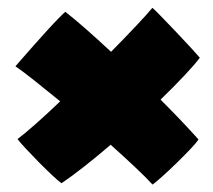

<svg xmlns="http://www.w3.org/2000/svg" viewBox="-20 -600 560 504"><path d="M151.5 -569Q173.5 -552 204.5 -524.8Q235.5 -497.5 271.5 -464Q308 -501 337 -531.8Q366 -562.5 380 -579.5Q386 -574.5 404.2 -555.8Q422.5 -537 444.5 -513.8Q466.5 -490.5 483.8 -471.8Q501 -453 504.5 -448.5Q492.5 -432 465 -402.8Q437.5 -373.5 401.5 -338.5Q428.5 -311.5 453.8 -285Q479 -258.5 501 -234Q495.5 -225 479 -207.8Q462.5 -190.5 442.5 -171Q422.5 -151.5 405 -136Q387.5 -120.5 380.5 -115.5Q361 -136.5 332.2 -163.5Q303.5 -190.5 270.5 -220Q235.5 -190 202.2 -163.8Q169 -137.5 141.5 -119Q134 -124 117.2 -139.8Q100.5 -155.5 81.2 -175Q62 -194.5 46.5 -211.2Q31 -228 26 -235Q43.5 -248 73.2 -274.2Q103 -300.5 138 -334Q100 -365 68.8 -389.8Q37.5 -414.5 20.5 -426Q24.5 -430.5 37.5 -445.5Q50.5 -460.5 68 -480.2Q85.5 -500 103 -519.2Q120.5 -538.5 134 -552.2Q147.5 -566 151.5 -569Z"/></svg>

Font: Grandstander Black
Style: Regular
Weight: 900
Designer: Tyler Finck
Foundry: Etcetera Type Co
Version: Version 1.200; ttfautohint (v1.8.3)